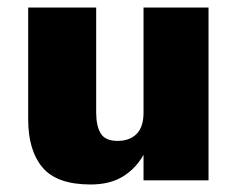

<svg xmlns="http://www.w3.org/2000/svg" viewBox="-20 -480 630 511"><path d="M236 -180Q236 -145 248 -125Q260 -105 293 -105Q325 -105 343.5 -123.5Q362 -142 362 -180V-460H535V0H362V-68Q342 -32 307.5 -10.5Q273 11 221 11Q131 11 93 -34.5Q55 -80 55 -162V-460H236Z"/></svg>

Font: Jost* Heavy
Style: Regular
Weight: 800
Version: Version 3.7